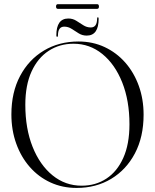

<svg xmlns="http://www.w3.org/2000/svg" viewBox="-20 -914 762 944"><path d="M366 -710Q435.5 -710 494 -682.8Q552.5 -655.5 595.5 -606.8Q638.5 -558 662.2 -492.5Q686 -427 686 -350Q686 -241 643.5 -160.2Q601 -79.5 526.8 -34.8Q452.5 10 356.5 10Q286.5 10 228 -17Q169.5 -44 126.5 -93Q83.5 -142 59.8 -208Q36 -274 36 -351.5Q36 -460 78.8 -540.5Q121.5 -621 196 -665.5Q270.5 -710 366 -710ZM616.5 -303Q616.5 -419 581 -508.5Q545.5 -598 483.2 -648.5Q421 -699 341.5 -699Q273 -699 219.5 -664.2Q166 -629.5 135.2 -562.5Q104.5 -495.5 104.5 -399Q104.5 -282 140.2 -192.2Q176 -102.5 238.5 -51.8Q301 -1 381.5 -1Q450 -1 503 -35.8Q556 -70.5 586.2 -137.8Q616.5 -205 616.5 -303ZM406.5 -739Q384.5 -739 367 -750Q349.5 -761 332.5 -772Q315.5 -783 296 -783Q265 -783 265 -740Q265 -733 261 -733Q257 -733 257 -740Q257 -823 316 -823Q337.5 -823 355 -812Q372.5 -801 389.5 -790Q406.5 -779 426.5 -779Q457 -779 457.5 -822Q457.5 -829 461 -829Q465 -829 465 -822Q465 -739 406.5 -739ZM255.5 -882Q255.5 -893.5 264.5 -893.5H457.5Q466.5 -893.5 466.5 -882Q466.5 -870.5 457.5 -870.5H264.5Q255.5 -870.5 255.5 -882Z"/></svg>

Font: Fraunces 144pt Light
Style: Regular
Weight: 300
Version: Version 1.000;[b76b70a41]